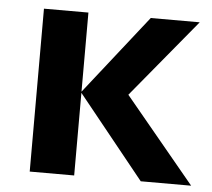

<svg xmlns="http://www.w3.org/2000/svg" viewBox="-44 -594 708 641"><g transform="rotate(5 309.5 -273.0)"><path d="M436 -545.9H600.1L383.8 -284.2L619.1 0H450.2L227.1 -276.9V0H78.1V-545.9H227.1V-280.8Z"/></g></svg>

Font: Wonky
Style: Regular
Weight: 400
Designer: Monotype Design Team
Foundry: Monotype Imaging Inc.
Version: Version 3.000